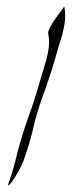

<svg xmlns="http://www.w3.org/2000/svg" viewBox="-20 -568 233 598"><path d="M5.4 9.8Q4.9 9.8 4.9 9.3Q4.9 7.8 6.3 3.4Q22.5 -41.5 33.2 -88.9Q49.8 -154.3 78.1 -230.5Q92.8 -273.4 105 -316.9Q108.9 -331.1 113.3 -344.7L117.2 -358.4Q132.8 -406.2 132.8 -435.5Q132.8 -448.7 130.4 -461.9L129.9 -465.3Q129.9 -475.1 146 -500.5L150.9 -507.3Q151.4 -508.8 154.5 -512.9Q157.7 -517.1 170.4 -534.2Q174.3 -539.6 177.2 -543.5Q180.2 -547.4 180.2 -548.3Q183.1 -533.2 183.1 -518.6Q183.1 -484.4 165 -431.2L151.9 -386.2Q141.6 -348.6 121.1 -290Q100.6 -236.8 86.4 -181.2Q73.7 -123.5 53.7 -68.4Q39.1 -32.7 17.6 -2.9Q8.8 8.8 5.4 9.8Z"/></svg>

Font: Terrible Cursive
Style: Regular
Weight: 400
Designer: GGBotNet
Foundry: GGBotNet
Version: 1.00